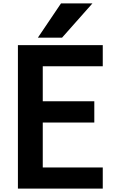

<svg xmlns="http://www.w3.org/2000/svg" viewBox="-20 -1064 678 1136"><path d="M86 -797H588V-672H233V-465H538V-339H233V-73H588V52H86ZM341 -1044H527L347 -841H204Z"/></svg>

Font: LINE Seed JP_TTF Bold
Style: Regular
Weight: 700
Designer: LINE & Fontrix & Fontworks
Version: Version 1.009